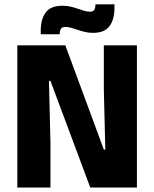

<svg xmlns="http://www.w3.org/2000/svg" viewBox="-20 -843 693 863"><path d="M57.8 -639.3H273.6L446.7 -170.7H453.4L446.7 -440.4V-639.3H595.4V0H385.8L206.7 -479.6H200L206.8 -203.6V0H57.8ZM397.5 -695.3Q379.2 -695.3 362.1 -699.4Q345 -703.4 329.5 -708.6Q314.1 -713.8 300.2 -717.9Q286.3 -721.9 274.4 -721.9Q260 -721.9 254.4 -714.2Q248.7 -706.5 248.4 -690.8V-689.1H163.2V-707.2Q163.2 -755.7 185.1 -786.4Q207 -817.2 261 -817.2Q280.2 -817.2 297.4 -813.2Q314.6 -809.1 329.6 -803.8Q344.6 -798.5 358.2 -794.5Q371.7 -790.4 383.5 -790.4Q398 -790.4 403.3 -798.2Q408.7 -805.9 409 -821.7V-823.4H494.5V-806.9Q494.5 -757 472.8 -726.2Q451 -695.3 397.5 -695.3Z"/></svg>

Font: Anek Devanagari Medium
Style: Regular
Weight: 500
Designer: Kailash Malviya (Devanagari) & Yesha Goshar (Latin)
Foundry: Ek Type
Version: Version 1.003